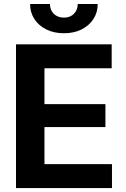

<svg xmlns="http://www.w3.org/2000/svg" viewBox="-20 -952 639 972"><path d="M61 0V-727.5H545.4V-606.4H205.1V-424.8H513.7V-308.6H205.1V-121.1H546.9V0ZM303.2 -783.7Q253.9 -783.7 215.1 -802.7Q176.3 -821.8 154.3 -855.2Q132.3 -888.7 132.3 -931.6H232.9Q232.9 -901.4 252.4 -882.1Q272 -862.8 303.7 -862.8Q335 -862.8 354.2 -882.1Q373.5 -901.4 373.5 -931.6H474.6Q474.6 -888.7 452.6 -855.2Q430.7 -821.8 392.3 -802.7Q354 -783.7 303.2 -783.7Z"/></svg>

Font: Inter Cardless Tabular Bold
Style: Bold
Weight: 700
Designer: Rasmus Andersson
Foundry: rsms
Version: Version 4.000;git-4fc901f